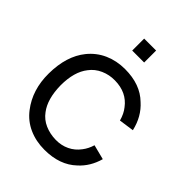

<svg xmlns="http://www.w3.org/2000/svg" viewBox="-278 -1151 1314 1314"><g transform="rotate(45 378.5 -494.5)"><path d="M334.5 -1005.4H450.2V-889.6H334.5ZM610.4 -249 717.8 -221.7Q691.4 -127.4 625 -67.9Q537.6 15.6 389.6 15.6Q307.6 15.6 239.5 -14.9Q171.4 -45.4 126 -105Q40 -216.3 41.5 -375Q43 -544.4 125 -646Q172.9 -705.1 240.7 -735.4Q308.6 -765.6 389.6 -765.6Q538.1 -765.6 624 -681.2Q698.7 -614.7 723.1 -507.3L613.8 -491.7Q600.1 -543 571.8 -578.1Q510.7 -660.2 396 -661.6Q341.3 -662.6 292.5 -640.9Q243.7 -619.1 213.4 -578.1Q156.2 -506.3 156.2 -375Q158.2 -243.7 213.4 -171.9Q243.7 -130.4 291.5 -109.4Q339.4 -88.4 396 -87.4Q450.2 -86.4 495.6 -108.2Q541 -129.9 571.8 -171.9Q597.7 -205.6 610.4 -249Z"/></g></svg>

Font: Manrope3 Semibold
Style: Regular
Weight: 600
Width: 4
Designer: Mikhail Sharanda
Foundry: Mikhail Sharanda
Version: Version 3.000;PS 003.000;hotconv 1.0.88;makeotf.lib2.5.64775